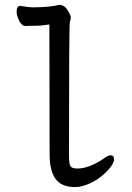

<svg xmlns="http://www.w3.org/2000/svg" viewBox="-20 -740 540 784"><path d="M286.6 23.9Q231 23.9 206.8 -9.5Q182.6 -43 182.6 -109.9L181.6 -640.1Q148.9 -634.8 123.3 -634.8Q97.7 -634.8 85 -633.8Q68.8 -633.8 58.3 -655.3Q47.9 -676.8 47.9 -692.9Q47.9 -715.8 63 -715.8Q101.1 -710 111.8 -710Q181.6 -710 221.7 -720.2Q246.1 -720.2 260.7 -689.9Q269 -678.2 269 -668Q269 -658.2 265.4 -651.6Q261.7 -645 261.7 -107.9Q261.7 -70.8 267.8 -61.3Q273.9 -51.8 296.9 -51.8Q341.8 -51.8 402.8 -91.8Q420.9 -106 431.6 -106Q445.8 -106 445.8 -88.9Q445.8 -77.1 432.4 -59.1Q418.9 -41 396.5 -22Q374 -2.9 343 10.5Q312 23.9 286.6 23.9Z"/></svg>

Font: LXGW WenKai Mono Screen
Style: Regular
Weight: 400
Monospace: yes
Designer: LXGW / Fontworks Inc.
Foundry: LXGW / Fontworks Inc.
Version: Version 1.330;April 28,2024